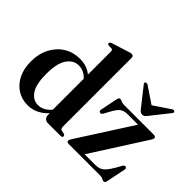

<svg xmlns="http://www.w3.org/2000/svg" viewBox="-145 -1024 1317 1317"><g transform="rotate(45 513.5 -365.0)"><path d="M29.5 -216Q29.5 -293.5 59.8 -350.2Q90 -407 141 -437.8Q192 -468.5 255 -468.5Q324 -468.5 370 -430V-654Q370 -669.5 358 -671L329 -672Q318 -674 318 -683.5Q318 -692.5 332.5 -698L448 -734.5Q471 -743 481.5 -743Q501 -743 501 -722.5V-56.5Q501 -35 516.5 -31L539 -26.5Q551.5 -22.5 551.5 -13Q551.5 0 534.5 0H412Q394.5 0 383.5 -10.8Q372.5 -21.5 372.5 -39.5V-57.5Q308 11.5 225.5 11.5Q168.5 11.5 124.2 -17Q80 -45.5 54.8 -96.5Q29.5 -147.5 29.5 -216ZM164.5 -229.5Q164.5 -131.5 195.5 -85.5Q226.5 -39.5 275 -39.5Q327.5 -39.5 370 -89V-389Q334 -430.5 281.5 -430.5Q232 -430.5 198.2 -383.2Q164.5 -336 164.5 -229.5ZM990 -418 740.5 -27.5H842.5Q867.5 -27.5 885.8 -34.8Q904 -42 920.8 -61.2Q937.5 -80.5 958.5 -117L980 -156Q987.5 -168.5 999.5 -166.5Q1012.5 -164 1009 -147.5L980 -5Q976 12.5 964.5 12.5Q956.5 12.5 946 6.2Q935.5 0 916 0H617Q594.5 0 594.5 -13.5Q594.5 -23 605.5 -39.5L856 -430H751.5Q720 -430 699.8 -414.8Q679.5 -399.5 655.5 -354.5L633.5 -314Q626 -301 614 -304Q600.5 -307 604 -324L629.5 -451Q633 -469.5 645.5 -469.5Q653.5 -469.5 663.8 -463.8Q674 -458 693 -458H978.5Q1001 -458 1001 -444Q1001 -435 990 -418ZM858.5 -517Q851 -508 844.2 -503.2Q837.5 -498.5 827.5 -498.5Q817.5 -498.5 810.5 -503.2Q803.5 -508 796 -517L689.5 -652Q679 -664 687.5 -671Q697 -678 710 -669L827.5 -590L945 -669Q958.5 -678.5 967 -671Q975.5 -664 965.5 -652Z"/></g></svg>

Font: Fraunces 72pt S000 SemiBold
Style: Regular
Weight: 600
Version: Version 1.000; ttfautohint (v1.8.3)